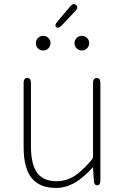

<svg xmlns="http://www.w3.org/2000/svg" viewBox="-20 -910 617 943"><path d="M255 13Q174 13 135 -36Q96 -85 96 -188V-503Q96 -527 114 -527Q132 -527 132 -503V-192Q132 -104 162 -62Q192 -20 258 -20Q306 -20 348 -47Q387 -73 431 -126Q437 -133 437 -142V-503Q437 -527 455 -527Q473 -527 473 -503V-24Q473 0 458 0Q442 1 441 -23L437 -85Q437 -90 434 -86Q392 -40 353 -16Q306 13 255 13ZM192 -662Q177 -662 166.5 -672.5Q156 -683 156 -698Q156 -713 166.5 -723.5Q177 -734 192 -734Q207 -734 217.5 -723.5Q228 -713 228 -698Q228 -683 217.5 -672.5Q207 -662 192 -662ZM382 -662Q367 -662 356.5 -672.5Q346 -683 346 -698Q346 -713 356.5 -723.5Q367 -734 382 -734Q397 -734 407.5 -723.5Q418 -713 418 -698Q418 -683 407.5 -672.5Q397 -662 382 -662ZM283 -785Q266 -768 256 -777Q246 -786 262 -804L325 -879Q341 -897 354 -885Q367 -873 350 -856Z"/></svg>

Font: Resource Han Rounded KR ExtraLight
Style: Regular
Weight: 250
Designer: Cyano Hao (round all glyphs); Ryoko NISHIZUKA 西塚涼子 (kana, bopomofo & ideographs); Paul D. Hunt (Latin, Greek & Cyrillic)
Foundry: Cyano Hao
Version: 0.990